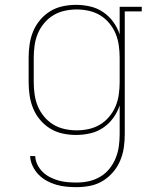

<svg xmlns="http://www.w3.org/2000/svg" viewBox="-20 -548 640 791"><path d="M296 223Q275 223 253.5 221Q232 219 211.5 213Q191 207 172 196.5Q153 186 138.5 171Q124 156 114.5 136Q105 116 104 95H125Q126 114 134.5 131Q143 148 156.5 161Q170 174 187 182.5Q204 191 222 196Q240 201 259 202.5Q278 204 296 204Q322 204 346.5 198.5Q371 193 393 180Q415 167 431 147Q447 127 456.5 103.5Q466 80 469.5 55Q473 30 473 5V-114Q464 -86 446.5 -62Q429 -38 404.5 -21.5Q380 -5 351 1.5Q322 8 293 8Q265 8 237.5 2Q210 -4 186.5 -18.5Q163 -33 145 -54.5Q127 -76 116.5 -101.5Q106 -127 102 -154.5Q98 -182 98 -210V-310Q98 -338 102 -365.5Q106 -393 116.5 -418.5Q127 -444 145 -465.5Q163 -487 186.5 -501.5Q210 -516 237.5 -522Q265 -528 293 -528Q322 -528 351 -521.5Q380 -515 404.5 -498.5Q429 -482 446.5 -458Q464 -434 473 -406V-520H564V-501H494V5Q494 33 490 60.5Q486 88 475 114Q464 140 445.5 161.5Q427 183 403 197.5Q379 212 351.5 217.5Q324 223 296 223ZM296 -11Q321 -11 346 -16.5Q371 -22 392.5 -35Q414 -48 430.5 -68Q447 -88 456.5 -111Q466 -134 469.5 -159.5Q473 -185 473 -210V-310Q473 -335 469.5 -360.5Q466 -386 456.5 -409Q447 -432 430.5 -452Q414 -472 392.5 -485Q371 -498 346 -503.5Q321 -509 296 -509Q271 -509 246 -503.5Q221 -498 199.5 -485Q178 -472 161.5 -452Q145 -432 135.5 -409Q126 -386 122.5 -360.5Q119 -335 119 -310V-210Q119 -185 122.5 -159.5Q126 -134 135.5 -111Q145 -88 161.5 -68Q178 -48 199.5 -35Q221 -22 246 -16.5Q271 -11 296 -11Z"/></svg>

Font: Iosevka HT Thin Extended
Style: Regular
Weight: 100
Width: 7
Monospace: yes
Designer: Belleve Invis
Foundry: Belleve Invis
Version: Version 32.3.0; ttfautohint (v1.8.4)